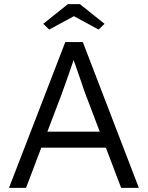

<svg xmlns="http://www.w3.org/2000/svg" viewBox="-20 -902 710 922"><path d="M23.3 0 293.6 -700H377.7L646.7 0H561.7L390.6 -449.7Q387.6 -456.7 379.4 -481.1Q371.2 -505.6 360.4 -536.9Q349.6 -568.2 339.6 -596.7Q329.5 -625.2 323.8 -640L342.8 -640.3Q336.8 -623 327.6 -596.3Q318.5 -569.6 308.3 -540.5Q298.1 -511.3 289.1 -486.3Q280.1 -461.3 274.8 -446.7L105 0ZM136.6 -192.9 165.8 -269.6H496.9L530.1 -192.9ZM216.2 -760.1 187.7 -787.6 305.9 -882.2H363.7L482 -787.6L453.4 -760.1L322.9 -830.8H347.1Z"/></svg>

Font: Lexend Medium
Style: Regular
Weight: 500
Designer: Bonnie Shaver-Troup, Thomas Jockin
Foundry: Lexend
Version: Version 1.005